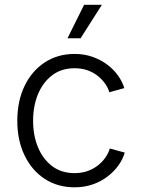

<svg xmlns="http://www.w3.org/2000/svg" viewBox="-20 -777 594 807"><path d="M293.5 10.3Q222.2 10.3 168 -25.1Q113.8 -60.5 83.3 -123.8Q52.7 -187 52.7 -269Q52.7 -352.5 83.3 -415.8Q113.8 -479 168 -514.6Q222.2 -550.3 293.5 -550.3Q335 -550.3 369.6 -537.8Q404.3 -525.4 431.4 -504.9Q458.5 -484.4 476.6 -458.7Q494.6 -433.1 502.4 -406.7L439.5 -389.2Q435.1 -405.8 423.1 -423.6Q411.1 -441.4 392.8 -456.5Q374.5 -471.7 349.6 -481Q324.7 -490.2 293.5 -490.2Q237.8 -490.2 199 -460.4Q160.2 -430.7 139.6 -380.9Q119.1 -331.1 119.1 -269Q119.1 -208 139.6 -158.2Q160.2 -108.4 199 -78.9Q237.8 -49.3 293.5 -49.3Q324.7 -49.3 350.1 -58.8Q375.5 -68.4 394.3 -84Q413.1 -99.6 425 -117.9Q437 -136.2 441.4 -152.8L504.4 -135.7Q496.6 -108.4 478.5 -82.8Q460.4 -57.1 433.1 -35.9Q405.8 -14.6 370.4 -2.2Q335 10.3 293.5 10.3ZM263.7 -616.2 333.5 -756.8H408.2L318.8 -616.2Z"/></svg>

Font: Inter 16pt Light
Style: Regular
Weight: 300
Version: Version 4.001;git-66647c0bb